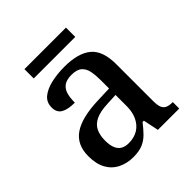

<svg xmlns="http://www.w3.org/2000/svg" viewBox="-188 -808 948 948"><g transform="rotate(-45 286.5 -334.0)"><path d="M204 10Q160 10 124.5 -7.5Q89 -25 69 -60.5Q49 -96 49 -151Q49 -231 105 -269.5Q161 -308 276 -312L358 -315V-373Q358 -409 352.5 -436Q347 -463 329 -478.5Q311 -494 274 -494Q239 -494 220.5 -480Q202 -466 195.5 -441.5Q189 -417 189 -385Q141 -385 116 -399.5Q91 -414 91 -449Q91 -485 116.5 -506Q142 -527 184.5 -537Q227 -547 278 -547Q373 -547 420.5 -508Q468 -469 468 -375V-117Q468 -89 474 -73.5Q480 -58 494 -51.5Q508 -45 530 -45H533V0H384L367 -81H358Q337 -54 317 -33.5Q297 -13 271 -1.5Q245 10 204 10ZM236 -55Q274 -55 301 -71.5Q328 -88 343 -119Q358 -150 358 -191V-270L299 -267Q247 -265 217 -250.5Q187 -236 174.5 -210Q162 -184 162 -146Q162 -116 170 -95.5Q178 -75 194.5 -65Q211 -55 236 -55ZM130 -613V-678H420V-613Z"/></g></svg>

Font: Noto Serif Thai Medium
Style: Regular
Weight: 500
Version: Version 2.001